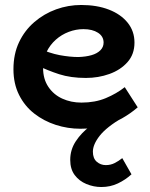

<svg xmlns="http://www.w3.org/2000/svg" viewBox="-20 -503 604 771"><path d="M303 14Q252 14 204 -1.5Q156 -17 117.5 -47Q79 -77 56.5 -122Q34 -167 34 -225Q34 -286 56.5 -333.5Q79 -381 118 -414.5Q157 -448 205.5 -465.5Q254 -483 306 -483Q369 -483 417 -464.5Q465 -446 492.5 -412Q520 -378 520 -332Q520 -285 492 -253.5Q464 -222 419.5 -206Q375 -190 325 -190Q264 -190 217.5 -205Q171 -220 126 -242V-313Q179 -289 220 -281.5Q261 -274 295 -274Q325 -275 347.5 -281.5Q370 -288 383 -301Q396 -314 396 -332Q396 -357 373.5 -371.5Q351 -386 315 -386Q285 -386 256 -375Q227 -364 204 -343.5Q181 -323 167 -294.5Q153 -266 153 -230Q153 -186 174 -154.5Q195 -123 230 -107Q265 -91 307 -91Q362 -91 405 -109Q448 -127 481 -153L533 -72Q504 -47 469.5 -27.5Q435 -8 393 3Q351 14 303 14ZM387 248Q356 248 327 236Q298 224 280 200Q262 176 262 139Q262 98 284.5 64Q307 30 340.5 5Q374 -20 406 -36L473 -31Q408 7 380.5 42Q353 77 353 106Q353 133 368.5 146.5Q384 160 405 160Q424 160 440 152Q456 144 471 132L508 197Q484 219 453.5 233.5Q423 248 387 248Z"/></svg>

Font: BioRhyme
Style: Bold
Weight: 700
Designer: Aoife Mooney
Foundry: Aoife Mooney Type
Version: Version 1.600;gftools[0.9.33]